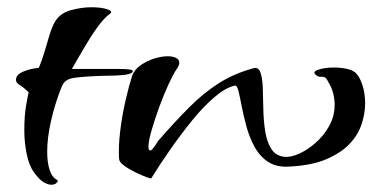

<svg xmlns="http://www.w3.org/2000/svg" viewBox="-20 -483 1080 529"><path d="M121 26Q113 26 101 19.5Q89 13 73 -9Q60 -27 53.5 -59Q47 -91 47 -123Q47 -165 52 -193Q57 -221 59 -229Q44 -243 34 -249Q24 -255 24 -263Q24 -277 43.5 -285.5Q63 -294 87 -296Q96 -317 103 -341.5Q110 -366 117 -388.5Q124 -411 132 -424Q146 -447 175.5 -455Q205 -463 232 -463Q259 -463 275.5 -457.5Q292 -452 283 -445Q267 -434 248 -407.5Q229 -381 211 -350Q193 -319 178 -293H310Q346 -293 346 -287Q346 -277 302 -275Q245 -274 218.5 -272Q192 -270 181 -268Q167 -265 160 -259Q153 -253 148 -239Q131 -196 120.5 -149.5Q110 -103 110 -65Q110 -36 116.5 -15.5Q123 5 136 12Q139 13 139 16Q139 19 134 22.5Q129 26 121 26Z M397 8Q397 10 383.5 5Q370 0 352.5 -8.5Q335 -17 321.5 -27Q308 -37 308 -46Q306 -78 311 -120.5Q316 -163 325.5 -204.5Q335 -246 344 -274Q350 -291 367 -303Q384 -315 404.5 -321.5Q425 -328 442 -328Q456 -328 465 -323.5Q474 -319 474 -310Q474 -303 467 -293Q458 -280 444.5 -251Q431 -222 418.5 -187.5Q406 -153 397.5 -123.5Q389 -94 389 -79Q389 -66 396 -69Q398 -69 406 -80Q414 -91 415 -94Q462 -148 501.5 -187.5Q541 -227 582.5 -253.5Q624 -280 678 -295Q692 -299 697.5 -283.5Q703 -268 704 -241.5Q705 -215 705.5 -183.5Q706 -152 710.5 -122.5Q715 -93 727 -73.5Q739 -54 763 -51Q780 -49 803 -59Q826 -69 849 -89Q872 -109 887 -136Q902 -163 902 -194Q902 -210 898 -226Q894 -242 884 -258Q879 -269 873.5 -270.5Q868 -272 862.5 -271.5Q857 -271 851 -276Q839 -285 857 -291Q875 -297 900 -297Q919 -297 937 -293Q955 -289 963 -279Q972 -269 979 -247Q986 -225 986 -198Q986 -171 976.5 -141.5Q967 -112 943.5 -87Q920 -62 879.5 -44.5Q839 -27 776 -24Q741 -22 718 -37.5Q695 -53 681 -79Q667 -105 659 -134.5Q651 -164 646 -190Q641 -216 637 -232.5Q633 -249 626 -247Q601 -241 571 -215.5Q541 -190 510.5 -152.5Q480 -115 450.5 -73Q421 -31 397 8Z"/></svg>

Font: Grechen Fuemen
Style: Regular
Weight: 400
Designer: Robert E. Leuschke
Foundry: Robert E. Leuschke
Version: Version 1.010; ttfautohint (v1.8.3)